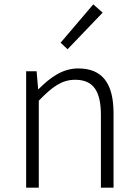

<svg xmlns="http://www.w3.org/2000/svg" viewBox="-20 -861 632 881"><path d="M100 0H158V-399C220 -463 264 -495 325 -495C408 -495 443 -443 443 -333V0H501V-341C501 -478 450 -547 339 -547C266 -547 210 -505 157 -452H155L148 -534H100ZM290 -635 451 -803 408 -841 258 -665Z"/></svg>

Font: Noto Sans KR Light
Style: Regular
Weight: 300
Designer: Ryoko NISHIZUKA 西塚涼子 (kana, bopomofo & ideographs); Paul D. Hunt (Latin, Greek & Cyrillic); Sandoll Communications 산돌커뮤니
Foundry: Adobe
Version: Version 2.004;hotconv 1.0.118;makeotfexe 2.5.65603